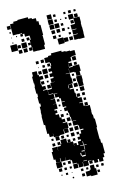

<svg xmlns="http://www.w3.org/2000/svg" viewBox="-182 -1020 714 1101"><g transform="rotate(-15 174.5 -469.5)"><path d="M72 -75H40V-107H72V-128H69V-108H43V-128H33V-174H41V-196H71V-174H72V-195H93V-203H78V-219H94V-204H99V-228H133V-204H138V-219H154V-203H139V-202H167V-175H168V-189H184V-175H193V-194H213V-203H198V-219H213V-234H199V-248H213V-234H225V-252H243V-258H223V-283H218V-288H193V-314H216V-316H191V-342H187V-368H183V-381H166V-401H181V-407H162V-435H181V-438H163V-460H155V-470H135V-492H152V-494H130V-467H105V-465H130V-437H111V-436H131V-406H111V-399H124V-383H111V-374H129V-353H138V-340H155V-322H138V-318H163V-284H135V-283H158V-259H134V-282H131V-256H104V-253H68V-275H67V-260H45V-281H36V-321H37V-335H30V-387H32V-415H34V-443H42V-461H36V-501H40V-520H35V-562H38V-581H36V-621H42V-645H70V-621H76V-581H74V-562H77V-551H96V-531H77V-527H102V-495H129V-523V-498H103V-524H128V-559H155V-560H135V-582H154V-591H136V-611H154V-622H137V-640H154V-653H138V-669H154V-653H159V-670H155V-676H131V-706H155V-712H175V-722H237V-714H259V-710H285V-706H311V-676H285V-672H307V-650H285V-672H278V-649H259V-641H276V-621H256V-638H255V-616H277V-620H315V-582H308V-559H284V-582H277V-586H251V-612H250V-587H227V-585H250V-558H253V-524H227V-522H247V-500H227V-494H249V-468H227H253V-443H257V-460H275V-442H258V-435H280V-407H259V-404H279V-383H287V-400H305V-382H288V-379H314V-343H313V-322H317V-297H322V-245H318V-219V-189V-176H321V-152H327V-90H318V-69H308V-49H284V-67H277V-50H255V-67H245V-52H227V-70H242V-72H221V-46H191V-72H189V-48H163V-72H159V-48H133V-74H157V-78H133V-100H125V-106H101V-125H100V-107H72ZM125 -682H107V-700H125ZM94 -683H78V-699H94ZM123 -654H109V-668H123ZM88 -659H84V-663H88ZM130 -617H102V-645H130ZM95 -622H77V-640H95ZM304 -623H288V-639H304ZM126 -591H106V-611H126ZM96 -591H76V-611H96ZM95 -562H77V-580H95ZM272 -565H260V-577H272ZM121 -566H111V-576H121ZM312 -525H280V-557H312ZM126 -531H106V-551H126ZM274 -533H258V-549H274ZM310 -497H282V-525H310ZM277 -500H255V-522H277ZM225 -502V-520H222V-502ZM102 -470V-495V-470ZM308 -469H284V-493H308ZM271 -476H261V-486H271ZM304 -443H288V-459H304ZM153 -444H139V-458H153ZM303 -414H289V-428H303ZM151 -416H141V-426H151ZM149 -388H143V-394H149ZM154 -353H138V-369H154ZM181 -356H171V-366H181ZM186 -321H166V-341H186ZM184 -293H168V-309H184ZM217 -260H195V-282H217ZM186 -261H166V-281H186ZM97 -230H75V-252H97ZM186 -231H166V-251H186ZM124 -233H108V-249H124ZM62 -235H50V-247H62ZM152 -235H140V-247H152ZM64 -203H48V-219H64ZM183 -204H169V-218H183ZM219 -168H200V-165H220V-139H223V-164H238V-167H222V-188H219ZM217 -132V-110H218V-137H200V-132ZM195 -110V-127H190V-110ZM195 -103H217V-110H195ZM124 -83H108V-99H124ZM93 -84H79V-98H93ZM195 -76H217V-79H195ZM65 -52H47V-70H65ZM93 -54H79V-68H93ZM122 -55H110V-67H122ZM255 18H217V13H192V-15H217V-20H224V-43H248V-20H255ZM183 -24H169V-38H183ZM273 -24H259V-38H273ZM303 -24H289V-38H303ZM92 -25H80V-37H92ZM212 -25H200V-37H212ZM59 -28H53V-34H59ZM118 -29H114V-33H118ZM184 7H168V-9H184ZM273 6H259V-8H273ZM120 3H112V-5H120ZM79 -767H61V-785H78V-828H84V-849H83V-868V-853H57V-871H47V-859H33V-873H45V-877H21V-878H-8V-908V-944H13V-953H39V-957H101V-947H121V-940H144V-920H154V-896H160V-836H155V-832H156V-780H150V-756H110V-757H81V-784H79ZM233 -913H207V-939H233ZM-10 -916H-30V-936H-10ZM348 -918H332V-934H348ZM257 -919H243V-933H257ZM376 -920H364V-932H376ZM316 -920H304V-932H316ZM386 -760H354V-762H326V-790H353V-793H327V-819H353V-822H326V-850H352V-882H326V-910H354V-884H388V-848H386V-823H387V-789H386ZM234 -882H206V-910H234ZM380 -886H360V-906H380ZM257 -889H243V-903H257ZM315 -891H305V-901H315ZM-16 -892H-24V-900H-16ZM283 -893H277V-899H283ZM263 -853H237V-879H263ZM233 -853H207V-879H233ZM349 -857H331V-875H349ZM287 -859H273V-873H287ZM13 -863H7V-869H13ZM-18 -864H-22V-868H-18ZM354 -823V-848V-823ZM230 -826H210V-846H230ZM260 -826H240V-846H260ZM48 -828H32V-844H48ZM288 -828H272V-844H288ZM78 -828H62V-844H78ZM315 -831H305V-841H315ZM-17 -833H-23V-839H-17ZM-1 -787H-39V-825H-1ZM55 -791H25V-821H55ZM19 -797H1V-815H19ZM229 -797H211V-815H229ZM77 -799H63V-813H77ZM316 -800H304V-812H316ZM256 -800H244V-812H256ZM267 -759H233V-793H267ZM292 -764H268V-788H292ZM51 -765H29V-787H51ZM320 -766H300V-786H320ZM20 -766H0V-786H20Z"/></g></svg>

Font: Rubik Storm
Style: Regular
Weight: 400
Designer: Hubert and Fischer, NaN
Foundry: Hubert and Fischer, NaN
Version: Version 2.201